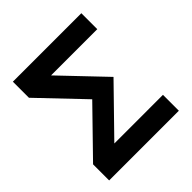

<svg xmlns="http://www.w3.org/2000/svg" viewBox="-188 -835 972 972"><g transform="rotate(-45 298.5 -349.0)"><path d="M43 0V-115.2L272.9 -351.1L51.8 -583V-698.2H542V-584H210.9L429.2 -355L193.8 -113.8H542V0Z"/></g></svg>

Font: Anuphan SemiBold
Style: Bold
Weight: 600
Designer: Mike Abbink, Paul van der Laan, Pieter van Rosmalen, Mint Tantisuwanna
Foundry: Bold Monday; Cadson Demak
Version: Version 3.002;hotconv 1.0.109;makeotfexe 2.5.65596